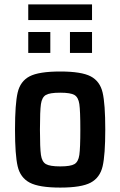

<svg xmlns="http://www.w3.org/2000/svg" viewBox="-20 -842 545 870"><path d="M48 -255Q48 -371 60 -422.5Q72 -474 114 -496Q156 -518 253 -518Q349 -518 391 -496Q433 -474 445 -422.5Q457 -371 457 -255Q457 -140 445 -88.5Q433 -37 391 -14.5Q349 8 253 8Q157 8 114.5 -14.5Q72 -37 60 -88.5Q48 -140 48 -255ZM344 -255Q344 -340 339.5 -370.5Q335 -401 317.5 -411.5Q300 -422 253 -422Q205 -422 187.5 -411.5Q170 -401 165.5 -370.5Q161 -340 161 -255Q161 -171 165.5 -140Q170 -109 188 -98.5Q206 -88 253 -88Q300 -88 317.5 -98.5Q335 -109 339.5 -140Q344 -171 344 -255ZM108 -602V-697H208V-602ZM297 -602V-697H397V-602ZM108 -751V-822H397V-751Z"/></svg>

Font: Saira Semi Condensed Medium
Style: Regular
Weight: 500
Width: 4
Designer: Hector Gatti with collaboration of the Omnibus-Type team
Foundry: Omnibus-Type
Version: Version 1.001; ttfautohint (v1.8)